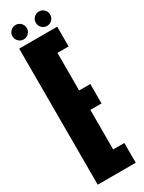

<svg xmlns="http://www.w3.org/2000/svg" viewBox="-206 -798 619 825"><g transform="rotate(-30 103.0 -385.5)"><path d="M8.5 0V-675H197.2V-577H141.8V-390.6H197.2V-294.1H141.8V-98H197.2V0ZM45.8 -699.5Q31 -699.5 20.4 -710.1Q9.9 -720.6 9.9 -735.4Q9.9 -750.1 20.4 -760.5Q31 -770.9 45.8 -770.9Q60.5 -770.9 70.9 -760.5Q81.2 -750.1 81.2 -735.4Q81.2 -720.6 70.9 -710.1Q60.5 -699.5 45.8 -699.5ZM161.6 -699.5Q146.9 -699.5 136.3 -710.1Q125.8 -720.6 125.8 -735.4Q125.8 -750.1 136.3 -760.5Q146.9 -770.9 161.6 -770.9Q176.4 -770.9 186.8 -760.5Q197.1 -750.1 197.1 -735.4Q197.1 -720.6 186.8 -710.1Q176.4 -699.5 161.6 -699.5Z"/></g></svg>

Font: Anybody UltraCondensed Thin
Style: Regular
Weight: 100
Width: 1
Designer: Tyler Finck
Foundry: Etcetera Type Company
Version: Version 1.110